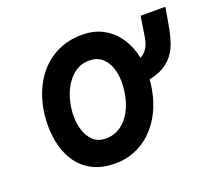

<svg xmlns="http://www.w3.org/2000/svg" viewBox="-121 -875 1174 1050"><g transform="rotate(-20 465.5 -350.0)"><path d="M383 12Q307 12 253.8 -14.8Q200.5 -41.5 167.8 -86.8Q135 -132 120 -189.2Q105 -246.5 105 -307Q105 -374 120 -434.8Q135 -495.5 163.8 -546.2Q192.5 -597 234.2 -634Q276 -671 329.5 -691.5Q383 -712 447 -712Q515.5 -712 566.2 -686.2Q617 -660.5 650.2 -616.2Q683.5 -572 699.8 -516.2Q716 -460.5 716 -400Q716 -329.5 700.5 -267Q685 -204.5 655.8 -153.5Q626.5 -102.5 585.2 -65.2Q544 -28 493 -8Q442 12 383 12ZM382 -134Q414 -134 442 -146.5Q470 -159 492.8 -182.5Q515.5 -206 532 -239Q548.5 -272 557.2 -312.5Q566 -353 566 -400Q566 -439.5 553.2 -477.8Q540.5 -516 512 -541Q483.5 -566 436 -566Q403 -566 375 -552Q347 -538 324.8 -513Q302.5 -488 287 -455.2Q271.5 -422.5 263.2 -384.5Q255 -346.5 255 -307Q255 -266 267.2 -226.2Q279.5 -186.5 307.2 -160.2Q335 -134 382 -134ZM619 -344 640 -464Q692 -470 725.8 -496.2Q759.5 -522.5 769 -584L787 -700H931L914 -602Q904.5 -546.5 889 -500Q873.5 -453.5 839 -418Q821 -399.5 794.2 -384.2Q767.5 -369 725.5 -358.5Q683.5 -348 619 -344Z"/></g></svg>

Font: Overpass Black
Style: Italic
Weight: 900
Italic angle: -10°
Designer: Delve Withrington, Dave Bailey, Thomas Jockin
Foundry: Delve Fonts LLC
Version: Version 4.000